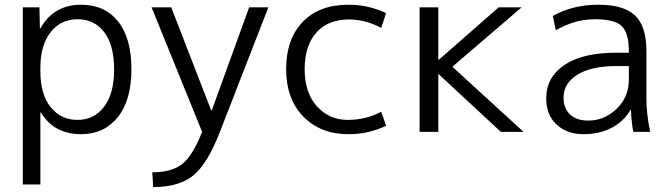

<svg xmlns="http://www.w3.org/2000/svg" viewBox="-20 -550 2797 801"><path d="M75.2 219.7V-519.5H144.5L146.5 -431.6H148.4Q204.1 -530.3 318.4 -530.3Q417 -530.3 472.7 -460.4Q528.3 -390.6 528.3 -261.2Q528.3 -131.8 471.2 -61Q414.1 9.8 318.4 9.8Q205.1 9.8 150.4 -81.1H148.4V219.7ZM148.4 -252.9Q148.4 -156.2 191.4 -103Q234.4 -49.8 303.2 -49.8Q372.1 -49.8 414.1 -104.5Q456.1 -159.2 456.1 -260.3Q456.1 -361.3 415 -415.5Q374 -469.7 303.7 -469.7Q233.4 -469.7 190.9 -415.5Q148.4 -361.3 148.4 -266.6Z M612.3 -519.5H694.3L861.3 -88.9H863.3L1019.5 -519.5H1099.6L897.5 0Q845.7 133.8 786.1 182.1Q726.6 230.5 619.1 230.5L615.2 168.9Q696.3 168.9 740.2 134.3Q784.2 99.6 823.2 0Z M1433.6 -530.3Q1517.6 -530.3 1590.8 -495.1L1570.3 -433.6Q1504.9 -468.8 1436.5 -468.8Q1348.6 -468.8 1299.8 -414.1Q1251 -359.4 1251 -261.2Q1251 -163.1 1302.2 -106.4Q1353.5 -49.8 1430.7 -49.8Q1507.8 -49.8 1570.3 -84L1590.8 -25.4Q1517.6 9.8 1433.6 9.8Q1317.4 9.8 1245.6 -63.5Q1173.8 -136.7 1173.8 -261.7Q1173.8 -386.7 1242.7 -458.5Q1311.5 -530.3 1433.6 -530.3Z M1730.5 0V-519.5H1808.6V-299.8H1809.6L2060.5 -519.5H2156.2L1867.2 -271.5L2164.1 0H2069.3L1809.6 -241.2H1808.6V0Z M2258.8 -139.6Q2258.8 -227.5 2334.5 -278.8Q2410.2 -330.1 2550.8 -330.1H2603.5V-335Q2603.5 -411.1 2574.7 -440.4Q2545.9 -469.7 2461.9 -469.7Q2377.9 -469.7 2298.8 -423.8L2286.1 -483.4Q2370.1 -530.3 2476.1 -530.3Q2582 -530.3 2629.4 -485.4Q2676.8 -440.4 2676.8 -336.9V-139.6Q2676.8 -73.2 2692.4 0H2622.1Q2614.3 -39.1 2612.3 -91.8H2610.4Q2583 -43.9 2532.2 -17.1Q2481.4 9.8 2413.6 9.8Q2345.7 9.8 2302.2 -30.3Q2258.8 -70.3 2258.8 -139.6ZM2331.1 -142.6Q2331.1 -97.7 2358.4 -72.3Q2385.7 -46.9 2433.6 -46.9Q2502 -46.9 2552.7 -96.2Q2603.5 -145.5 2603.5 -217.8V-274.4H2550.8Q2446.3 -274.4 2388.7 -238.3Q2331.1 -202.1 2331.1 -142.6Z"/></svg>

Font: GenEi M Gothic v2 Regular
Style: Regular
Weight: 400
Version: Version 2.0